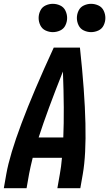

<svg xmlns="http://www.w3.org/2000/svg" viewBox="-34 -984 571 1004"><path d="M-14 0 -1 -74Q34 -273 247 -735H384Q434 -273 399 -74L386 0H266L279 -74Q286 -111 290 -159H137Q125 -111 118 -74L105 0ZM168 -265H297Q303 -408 295 -610Q214 -407 168 -265ZM242 -816Q223 -816 204.5 -824.5Q186 -833 177 -851.5Q168 -870 168 -890Q168 -910 177 -928.5Q186 -947 204.5 -955.5Q223 -964 242 -964Q262 -964 280.5 -955.5Q299 -947 308 -928.5Q317 -910 317 -890Q317 -870 308 -851.5Q299 -833 280.5 -824.5Q262 -816 242 -816ZM442 -816Q423 -816 404.5 -824.5Q386 -833 377 -851.5Q368 -870 368 -890Q368 -910 377 -928.5Q386 -947 404.5 -955.5Q423 -964 442 -964Q462 -964 480.5 -955.5Q499 -947 508 -928.5Q517 -910 517 -890Q517 -870 508 -851.5Q499 -833 480.5 -824.5Q462 -816 442 -816Z"/></svg>

Font: Iosevka SS08
Style: Bold Italic
Weight: 700
Italic angle: -10°
Monospace: yes
Designer: Belleve Invis
Foundry: Belleve Invis
Version: 2.1.0; ttfautohint (v1.8.2)